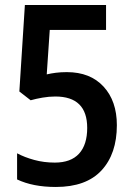

<svg xmlns="http://www.w3.org/2000/svg" viewBox="-20 -734 530 764"><path d="M246 -447Q339 -447 392 -389.5Q445 -332 445 -236Q445 -122 384 -56Q323 10 202 10Q111 10 48 -20V-124Q78 -108 116.5 -97.5Q155 -87 198 -87Q262 -87 294.5 -122.5Q327 -158 327 -225Q327 -350 200 -350Q175 -350 149 -345.5Q123 -341 102 -335L57 -370L79 -714H402V-615H178L166 -438Q183 -442 202.5 -444.5Q222 -447 246 -447Z"/></svg>

Font: Noto Sans Sinhala Condensed SemiBold
Style: Regular
Weight: 600
Width: 3
Designer: Jelle Bosma - Monotype Design Team
Foundry: Monotype Imaging Inc.
Version: Version 2.006; ttfautohint (v1.8.4.7-5d5b)